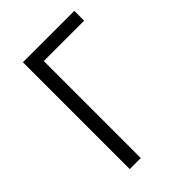

<svg xmlns="http://www.w3.org/2000/svg" viewBox="-166 -604 676 676"><g transform="rotate(-45 172.0 -266.0)"><path d="M330 -483H129V0H74V-532H330Z"/></g></svg>

Font: Noto Sans Display Light Narrow
Style: Regular
Weight: 300
Width: 4
Designer: Monotype Design team
Foundry: Monotype Imaging Inc.
Version: Version 1.000